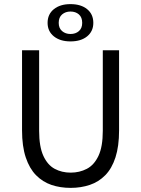

<svg xmlns="http://www.w3.org/2000/svg" viewBox="-20 -900 685 932"><path d="M323 12Q272 12 229.5 -2.5Q187 -17 155 -49.5Q123 -82 105 -136Q87 -190 87 -267V-656H170V-265Q170 -188 190.5 -143.5Q211 -99 245.5 -80.5Q280 -62 323 -62Q366 -62 401.5 -80.5Q437 -99 458 -143.5Q479 -188 479 -265V-656H558V-267Q558 -190 540.5 -136Q523 -82 491 -49.5Q459 -17 416 -2.5Q373 12 323 12ZM322 -699Q272 -699 241.5 -723.5Q211 -748 211 -789Q211 -831 241.5 -855.5Q272 -880 322 -880Q373 -880 403 -855.5Q433 -831 433 -789Q433 -748 403 -723.5Q373 -699 322 -699ZM322 -735Q347 -735 363 -749Q379 -763 379 -789Q379 -816 363 -830Q347 -844 322 -844Q298 -844 281.5 -830Q265 -816 265 -789Q265 -763 281.5 -749Q298 -735 322 -735Z"/></svg>

Font: Source Sans 3 ExtraLight
Style: Regular
Weight: 400
Version: Version 3.052;hotconv 1.1.0;makeotfexe 2.6.0